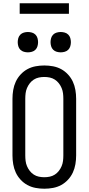

<svg xmlns="http://www.w3.org/2000/svg" viewBox="-20 -1142 540 1170"><path d="M250 8Q223 8 196.5 3Q170 -2 147 -14.5Q124 -27 105.5 -47Q87 -67 76 -91Q65 -115 60.5 -141.5Q56 -168 56 -195V-540Q56 -567 60.5 -593.5Q65 -620 76 -644Q87 -668 105.5 -688Q124 -708 147 -720.5Q170 -733 196.5 -738Q223 -743 250 -743Q277 -743 303.5 -738Q330 -733 353 -720.5Q376 -708 394.5 -688Q413 -668 424 -644Q435 -620 439.5 -593.5Q444 -567 444 -540V-195Q444 -168 439.5 -141.5Q435 -115 424 -91Q413 -67 394.5 -47Q376 -27 353 -14.5Q330 -2 303.5 3Q277 8 250 8ZM250 -62Q267 -62 283.5 -65.5Q300 -69 314 -78Q328 -87 338.5 -100.5Q349 -114 355.5 -129.5Q362 -145 364 -161.5Q366 -178 366 -195V-540Q366 -557 364 -573.5Q362 -590 355.5 -605.5Q349 -621 338.5 -634.5Q328 -648 314 -657Q300 -666 283.5 -669.5Q267 -673 250 -673Q233 -673 216.5 -669.5Q200 -666 186 -657Q172 -648 161.5 -634.5Q151 -621 144.5 -605.5Q138 -590 136 -573.5Q134 -557 134 -540V-195Q134 -178 136 -161.5Q138 -145 144.5 -129.5Q151 -114 161.5 -100.5Q172 -87 186 -78Q200 -69 216.5 -65.5Q233 -62 250 -62ZM350 -823Q338 -823 325.5 -826.5Q313 -830 304 -839Q295 -848 291.5 -860.5Q288 -873 288 -885Q288 -897 291.5 -909.5Q295 -922 304 -931Q313 -940 325.5 -943.5Q338 -947 350 -947Q362 -947 374.5 -943.5Q387 -940 396 -931Q405 -922 408.5 -909.5Q412 -897 412 -885Q412 -873 408.5 -860.5Q405 -848 396 -839Q387 -830 374.5 -826.5Q362 -823 350 -823ZM150 -823Q138 -823 125.5 -826.5Q113 -830 104 -839Q95 -848 91.5 -860.5Q88 -873 88 -885Q88 -897 91.5 -909.5Q95 -922 104 -931Q113 -940 125.5 -943.5Q138 -947 150 -947Q162 -947 174.5 -943.5Q187 -940 196 -931Q205 -922 208.5 -909.5Q212 -897 212 -885Q212 -873 208.5 -860.5Q205 -848 196 -839Q187 -830 174.5 -826.5Q162 -823 150 -823ZM400 -1058H100V-1122H400Z"/></svg>

Font: Iosevka srxl
Style: Regular
Weight: 400
Monospace: yes
Designer: Belleve Invis
Foundry: Belleve Invis
Version: Version 33.0.1; ttfautohint (v1.8.3)